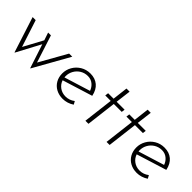

<svg xmlns="http://www.w3.org/2000/svg" viewBox="101 -1314 2086 2086"><g transform="rotate(45 1143.5 -271.5)"><path d="M660 -391 429 20H425L334 -257L187 19H183L51 -391H98L199 -80L319 -302L289 -391H332L434 -75L612 -391Z M913 -33Q972 -33 1020 -70L1040 -34Q1011 -14 977 -3.5Q943 7 909 7Q851 7 806 -17.5Q761 -42 736 -86Q711 -130 711 -186Q711 -242 739 -291.5Q767 -341 817 -371.5Q867 -402 930 -402Q1002 -402 1050 -362Q1098 -322 1114 -244L767 -136Q782 -90 821.5 -61.5Q861 -33 913 -33ZM929 -363Q881 -363 842 -339.5Q803 -316 780.5 -276.5Q758 -237 758 -191Q758 -178 759 -172L1059 -265Q1044 -308 1010 -335.5Q976 -363 929 -363Z M1369 -563 1347 -386H1469L1464 -347H1342L1300 0H1253L1295 -347H1211L1216 -386H1300L1321 -563Z M1694 -563 1672 -386H1794L1789 -347H1667L1625 0H1578L1620 -347H1536L1541 -386H1625L1646 -563Z M2051 -33Q2110 -33 2158 -70L2178 -34Q2149 -14 2115 -3.5Q2081 7 2047 7Q1989 7 1944 -17.5Q1899 -42 1874 -86Q1849 -130 1849 -186Q1849 -242 1877 -291.5Q1905 -341 1955 -371.5Q2005 -402 2068 -402Q2140 -402 2188 -362Q2236 -322 2252 -244L1905 -136Q1920 -90 1959.5 -61.5Q1999 -33 2051 -33ZM2067 -363Q2019 -363 1980 -339.5Q1941 -316 1918.5 -276.5Q1896 -237 1896 -191Q1896 -178 1897 -172L2197 -265Q2182 -308 2148 -335.5Q2114 -363 2067 -363Z"/></g></svg>

Font: Josefin Sans Light
Style: Italic
Weight: 300
Italic angle: -7°
Designer: Santiago Orozco
Foundry: Typemade
Version: Version 2.000